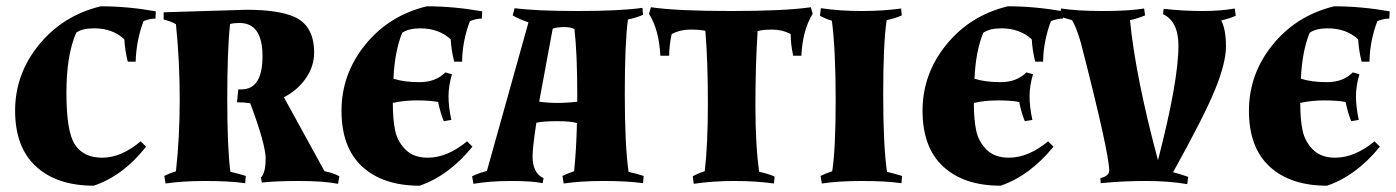

<svg xmlns="http://www.w3.org/2000/svg" viewBox="-20 -575 4435 610"><path d="M427 -126 444 -109Q372 -17 278 15Q161 15 94.5 -46Q28 -107 28 -223.5Q28 -340 104 -433Q180 -526 300 -555Q386 -555 475 -539L474 -516Q457 -516 436 -508Q413 -447 411 -379H386Q377 -414 375 -450Q338 -485 279 -485Q240 -485 222 -471Q191 -399 191 -281Q191 -156 218 -116Q245 -74 305 -74Q365 -74 427 -126Z M500 -536 763 -544Q862 -544 914 -522Q978 -494 978 -408Q978 -364 951.5 -326Q925 -288 882 -266L1011 -31Q1038 -26 1058 -15L1054 9Q1008 0 931 0Q854 0 812 5L809 -11Q824 -26 824 -71Q824 -116 775 -247Q757 -250 733 -250L737 -291H747Q814 -291 814 -396.5Q814 -502 741 -502Q724 -502 711 -499Q702 -418 702 -261Q702 -104 712 -29H713Q735 -24 761 -16L759 7Q709 0 634 0Q559 0 506 8L502 -16Q515 -23 539 -31Q551 -139 551 -260Q551 -381 539 -498Q524 -507 500 -513Z M1339 -74Q1401 -74 1464 -126L1481 -109Q1405 -16 1313 15Q1197 15 1131 -45.5Q1065 -106 1065 -223Q1065 -340 1140.5 -433Q1216 -526 1336 -555Q1421 -555 1512 -539L1511 -516Q1494 -516 1473 -508Q1449 -445 1448 -379H1423Q1414 -414 1412 -450Q1374 -485 1315 -485Q1279 -485 1258 -471Q1234 -413 1230 -325Q1263 -314 1313.5 -314Q1364 -314 1395 -345L1416 -339Q1405 -303 1405 -269Q1405 -235 1414 -194L1390 -190Q1380 -213 1372 -251Q1346 -256 1304.5 -256Q1263 -256 1228 -248Q1228 -195 1235.5 -160Q1243 -125 1268.5 -99.5Q1294 -74 1339 -74Z M1813 -184Q1794 -190 1750 -190Q1706 -190 1684 -185Q1672 -106 1672 -78Q1672 -25 1707 -9L1704 7Q1672 0 1604.5 0Q1537 0 1484 9L1480 -15Q1498 -24 1527 -32L1659 -504Q1627 -515 1609 -526L1615 -549Q1683 -540 1816 -540Q1949 -540 2021 -550L2023 -528Q2003 -519 1975 -513Q1965 -440 1965 -276.5Q1965 -113 1977 -29Q2000 -24 2025 -16L2023 7Q1973 0 1898.5 0Q1824 0 1771 8L1767 -16Q1780 -23 1804 -31Q1811 -98 1813 -184ZM1814 -274Q1814 -406 1805 -483Q1793 -489 1772 -489Q1751 -489 1736 -484L1693 -252Q1721 -248 1751.5 -248Q1782 -248 1814 -252Z M2219 -31Q2229 -114 2229 -247.5Q2229 -381 2221 -477Q2205 -481 2173 -481Q2141 -481 2114 -467Q2106 -430 2106 -398H2078Q2074 -480 2042 -531L2048 -552Q2130 -540 2302 -540Q2474 -540 2556 -552L2562 -531Q2530 -480 2526 -398H2500Q2492 -435 2492 -467Q2465 -481 2433.5 -481Q2402 -481 2387 -476Q2380 -366 2380 -239.5Q2380 -113 2392 -29H2393Q2421 -23 2441 -14L2439 8Q2382 0 2313 0Q2244 0 2184 9L2181 -15Q2197 -24 2219 -31Z M2624 -31Q2635 -100 2635 -258Q2635 -416 2623 -509Q2601 -516 2585 -525L2588 -549Q2648 -540 2717 -540Q2786 -540 2843 -548L2845 -526Q2825 -517 2797 -511Q2786 -437 2786 -275Q2786 -113 2798 -29Q2820 -24 2846 -16L2844 7Q2794 0 2719 0Q2644 0 2591 8L2587 -16Q2600 -23 2624 -31Z M3185 -74Q3247 -74 3310 -126L3327 -109Q3251 -16 3159 15Q3043 15 2977 -45.5Q2911 -106 2911 -223Q2911 -340 2986.5 -433Q3062 -526 3182 -555Q3267 -555 3358 -539L3357 -516Q3340 -516 3319 -508Q3295 -445 3294 -379H3269Q3260 -414 3258 -450Q3220 -485 3161 -485Q3125 -485 3104 -471Q3080 -413 3076 -325Q3109 -314 3159.5 -314Q3210 -314 3241 -345L3262 -339Q3251 -303 3251 -269Q3251 -235 3260 -194L3236 -190Q3226 -213 3218 -251Q3192 -256 3150.5 -256Q3109 -256 3074 -248Q3074 -195 3081.5 -160Q3089 -125 3114.5 -99.5Q3140 -74 3185 -74Z M3752 10Q3694 0 3620.5 0Q3547 0 3477 7L3476 -9Q3504 -16 3504 -33Q3504 -89 3414 -439Q3400 -488 3386 -511Q3358 -518 3347 -524L3351 -548Q3403 -540 3484.5 -540Q3566 -540 3615 -548L3618 -526Q3591 -515 3570 -511Q3588 -330 3659 -66Q3724 -317 3724 -430Q3724 -507 3675 -530L3677 -547Q3740 -540 3799.5 -540Q3859 -540 3903 -548L3906 -525Q3889 -517 3860 -510Q3875 -481 3875 -428Q3875 -375 3840 -289.5Q3805 -204 3707 -28Q3736 -20 3755 -13Z M4222 -74Q4284 -74 4347 -126L4364 -109Q4288 -16 4196 15Q4080 15 4014 -45.5Q3948 -106 3948 -223Q3948 -340 4023.5 -433Q4099 -526 4219 -555Q4304 -555 4395 -539L4394 -516Q4377 -516 4356 -508Q4332 -445 4331 -379H4306Q4297 -414 4295 -450Q4257 -485 4198 -485Q4162 -485 4141 -471Q4117 -413 4113 -325Q4146 -314 4196.5 -314Q4247 -314 4278 -345L4299 -339Q4288 -303 4288 -269Q4288 -235 4297 -194L4273 -190Q4263 -213 4255 -251Q4229 -256 4187.5 -256Q4146 -256 4111 -248Q4111 -195 4118.5 -160Q4126 -125 4151.5 -99.5Q4177 -74 4222 -74Z"/></svg>

Font: Almendra SC
Style: Bold
Weight: 700
Designer: Ana Sanfelippo
Foundry: Ana Sanfelippo
Version: Version 1.003